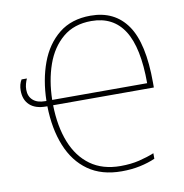

<svg xmlns="http://www.w3.org/2000/svg" viewBox="-82 -801 849 888"><g transform="rotate(-10 343.0 -357.0)"><path d="M401 -724Q514 -724 573 -639Q632 -554 632 -369V-346H159Q161 -246 190.5 -171.5Q220 -97 277 -56Q334 -15 418 -15Q467 -15 506 -24.5Q545 -34 577 -47V-21Q545 -7 505.5 1.5Q466 10 419 10Q325 10 262 -34.5Q199 -79 166.5 -159.5Q134 -240 132 -346H126Q76 -346 49.5 -370.5Q23 -395 23 -439Q23 -468 36 -489H61Q56 -478 52.5 -465Q49 -452 49 -438Q49 -407 69 -389Q89 -371 126 -371H132Q134 -469 163.5 -549Q193 -629 252 -676.5Q311 -724 401 -724ZM400 -699Q319 -699 266 -654.5Q213 -610 187 -536Q161 -462 159 -371H605Q605 -538 554 -618.5Q503 -699 400 -699Z"/></g></svg>

Font: Noto Sans SemiCondensed Thin
Style: Regular
Weight: 100
Width: 4
Designer: Monotype Design Team
Foundry: Monotype Imaging Inc.
Version: Version 2.013; ttfautohint (v1.8.4.7-5d5b)